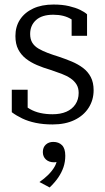

<svg xmlns="http://www.w3.org/2000/svg" viewBox="-20 -539 463 847"><path d="M327 -129Q327 -151 317.5 -166.5Q308 -182 291 -193.5Q274 -205 251.5 -213.5Q229 -222 202 -231Q171 -240 143 -252Q115 -264 94 -280.5Q73 -297 60.5 -321Q48 -345 48 -380Q48 -422 68.5 -453Q89 -484 126.5 -501.5Q164 -519 216 -519Q255 -519 284.5 -512Q314 -505 333.5 -495.5Q353 -486 364 -476V-381H296V-467Q304 -466 310 -462.5Q316 -459 319.5 -453.5Q323 -448 324 -441.5Q325 -435 324 -428Q312 -443 295.5 -453.5Q279 -464 259 -469Q239 -474 215 -474Q165 -474 139 -450.5Q113 -427 113 -389Q113 -366 122.5 -350.5Q132 -335 150 -324.5Q168 -314 190.5 -305.5Q213 -297 239 -289Q269 -279 296.5 -267.5Q324 -256 346 -239.5Q368 -223 380.5 -199Q393 -175 393 -141Q393 -98 371 -63.5Q349 -29 308.5 -9.5Q268 10 212 10Q171 10 137.5 3Q104 -4 78 -16.5Q52 -29 32 -44V-143H102V-30Q91 -37 84.5 -44.5Q78 -52 75 -59.5Q72 -67 72 -74.5Q72 -82 74 -88Q91 -70 112 -58Q133 -46 158 -40.5Q183 -35 212 -35Q247 -35 272.5 -46Q298 -57 312.5 -78.5Q327 -100 327 -129ZM199 288 154 264Q176 249 193 232Q210 215 220.5 197Q231 179 231 162L244 166Q239 172 232.5 174.5Q226 177 219 177Q196 177 182.5 164.5Q169 152 169 132Q169 111 182 99Q195 87 215 87Q239 87 253.5 101.5Q268 116 268 148Q268 175 260 198.5Q252 222 237 244Q222 266 199 288Z"/></svg>

Font: Roboto Serif 28pt Condensed Light
Style: Regular
Weight: 300
Width: 3
Designer: Greg Gazdowicz
Foundry: Commercial Type
Version: Version 1.008